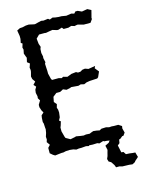

<svg xmlns="http://www.w3.org/2000/svg" viewBox="-122 -746 739 968"><g transform="rotate(-15 247.5 -261.5)"><path d="M82 4 72 -2 58 -14V-42L70 -55L58 -72L62 -85L61 -99L67 -118L70 -136L69 -146L68 -166L65 -175L66 -196L68 -209L81 -221L74 -233L68 -251V-264L80 -284L72 -297L73 -307L69 -326L71 -342L79 -356L68 -368L81 -382L70 -398L67 -412L73 -435L74 -444L72 -457L79 -477L66 -487L71 -509L67 -519L62 -533L66 -553L63 -564L69 -584L61 -589L65 -609V-624L60 -654L76 -662L91 -663L108 -667L124 -668L151 -662H156L172 -666L189 -670L201 -668L225 -671L233 -665L249 -671L262 -668L280 -666H294L318 -662H319L345 -666L360 -662L368 -671H380L400 -662L429 -667L448 -657L444 -641L438 -618L439 -613L427 -596H392L366 -603L360 -604L345 -601L329 -606L313 -601H288L281 -610L262 -604H255L232 -611L213 -608L197 -605L190 -606H161L144 -589L147 -561L153 -544L149 -534L148 -513L152 -494L151 -486L156 -463L152 -456L153 -435L154 -419V-404L161 -375L165 -368H200L215 -364L223 -369L244 -363L257 -368L267 -372L292 -375L301 -370L314 -371L326 -378L340 -380L357 -374L393 -380L388 -369L405 -348L393 -321L387 -316L350 -314H348L330 -311L316 -305L299 -309L286 -305L274 -306L249 -308L242 -305L223 -301L206 -308L189 -299H169L150 -284L145 -258L157 -244L152 -226L156 -215L157 -200L154 -176L146 -161L154 -155L148 -135L144 -125V-105L152 -75L155 -68L178 -55L203 -60L208 -62L231 -58L247 -56L259 -58L279 -57L285 -60L299 -65L317 -63L331 -60L342 -66L366 -67L382 -63L395 -64L406 -63H429L446 -52L444 -40L450 -17L440 -3L402 0L389 2L370 3L353 0L338 -1L335 -4L313 3L303 -1L279 0L261 -1L258 2L244 -1L220 1H206L193 3L178 -2L159 -4L139 -3L126 0H116ZM430 146 395 145 380 141H363L358 128L346 110L334 103L330 89L336 75L340 59L344 45L339 22L359 12L365 4L375 -3L422 -7L436 -12L442 -10L422 7L414 10L411 28L400 37L408 75L419 76L428 90L447 91L462 93L476 94L479 105L483 119L464 136L462 140L447 148Z"/></g></svg>

Font: Winky Rough Light
Style: Regular
Weight: 300
Designer: Simon Atzbach
Foundry: typofactur
Version: Version 1.206; ttfautohint (v1.8.4.7-5d5b)